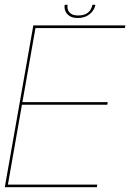

<svg xmlns="http://www.w3.org/2000/svg" viewBox="-27 -781 543 801"><path d="M-7 0H377L379 -11H6L64.5 -344H420.5L422.5 -355H66.5L121 -664H494L496 -675H112ZM296.5 -706Q319 -706 334.5 -714Q350 -722 359.2 -734.5Q368.5 -747 371 -761H358.5Q356.5 -750 350.2 -739.8Q344 -729.5 331.5 -723Q319 -716.5 298.5 -716.5Q280 -716.5 270 -723.2Q260 -730 256.5 -740Q253 -750 255 -761H243Q240.5 -747 245.8 -734.5Q251 -722 263.8 -714Q276.5 -706 296.5 -706Z"/></svg>

Font: Anybody UltraCondensed Thin Thin
Style: Italic
Weight: 250
Italic angle: -10°
Version: Version 1.111